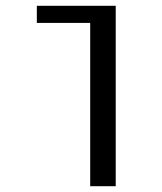

<svg xmlns="http://www.w3.org/2000/svg" viewBox="-20 -642 559 662"><path d="M379 -622V0H291V-563H107V-622Z"/></svg>

Font: Sarpanch
Style: Regular
Weight: 400
Designer: Manushi Parikh (Devanagari and Latin), Jyotish Sonowal (Devanagari)
Foundry: Indian Type Foundry
Version: Version 2.004;PS 1.0;hotconv 1.0.78;makeotf.lib2.5.61930; tt